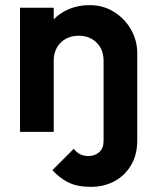

<svg xmlns="http://www.w3.org/2000/svg" viewBox="-20 -513 602 747"><path d="M333 214Q281 214 246.5 197Q212 180 184 149L267 66Q279 81 292.5 87.5Q306 94 324 94Q349 94 366 79Q383 64 383 35V-163H514V33Q514 90 489.5 130.5Q465 171 424.5 192.5Q384 214 333 214ZM383 0V-277Q383 -320 356 -347Q329 -374 286 -374Q258 -374 236 -362Q214 -350 201.5 -328Q189 -306 189 -277L138 -303Q138 -360 162.5 -402.5Q187 -445 230.5 -469Q274 -493 329 -493Q382 -493 424 -466.5Q466 -440 490 -397.5Q514 -355 514 -306V0ZM58 0V-483H189V0Z"/></svg>

Font: Outfit SemiBold
Style: Regular
Weight: 600
Designer: Rodrigo Fuenzalida
Foundry: fragTYPE
Version: Version 1.100;gftools[0.9.27]